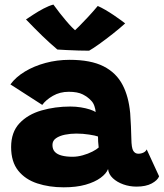

<svg xmlns="http://www.w3.org/2000/svg" viewBox="-20 -792 700 820"><path d="M252 8Q190 8 139 -8.8Q88 -25.5 57.8 -63.2Q27.5 -101 27.5 -164Q27.5 -227.5 63.2 -265.5Q99 -303.5 157 -320.2Q215 -337 280.5 -337Q303.5 -337 325.2 -333.5Q347 -330 363.8 -324.5Q380.5 -319 388.5 -313.5Q388 -325 383.2 -339Q378.5 -353 369.5 -362Q355.5 -377.5 333.5 -388.8Q311.5 -400 273.5 -400Q236 -400 206 -382.8Q176 -365.5 160.5 -344L24.5 -431.5Q47.5 -463 86.5 -486.5Q125.5 -510 174.5 -523.2Q223.5 -536.5 277.5 -536.5Q367.5 -536.5 422.2 -508.8Q477 -481 504 -428.5Q516.5 -404.5 524.5 -375Q532.5 -345.5 536 -309Q538 -281 539.2 -253.8Q540.5 -226.5 541 -199.5Q541.5 -160 549.2 -147.8Q557 -135.5 570.5 -135.5Q583 -135.5 593 -140.5Q603 -145.5 606.5 -154L659.5 -39Q653 -22 628 -8.5Q603 5 563 5Q533.5 5 506.8 -4.5Q480 -14 462 -30.8Q444 -47.5 441.5 -70Q434 -50.5 409.5 -32.5Q385 -14.5 345.5 -3.2Q306 8 252 8ZM290 -122.5Q311 -122.5 333.5 -128.8Q356 -135 374.5 -144.5Q393 -154 401.5 -162Q400 -173 399.2 -186.8Q398.5 -200.5 398.5 -209Q388.5 -213 361.2 -217.2Q334 -221.5 306 -221.5Q281 -221.5 257.5 -216.8Q234 -212 219 -201.5Q204 -191 204 -173Q204 -154.5 214.2 -143.5Q224.5 -132.5 244 -127.5Q263.5 -122.5 290 -122.5ZM397.5 -766.5Q411.5 -760.5 430 -749.8Q448.5 -739 466.5 -726.8Q484.5 -714.5 497.8 -704.8Q511 -695 514.5 -692Q492 -671.5 461.2 -647.2Q430.5 -623 402.8 -603.2Q375 -583.5 360.5 -575.5Q342 -575.5 315.8 -576.2Q289.5 -577 265 -578.2Q240.5 -579.5 225 -580.5Q192.5 -608 160.2 -639.2Q128 -670.5 91 -709Q103 -717 123.2 -730.2Q143.5 -743.5 166.2 -755.5Q189 -767.5 208 -772.5Q221.5 -754 235.5 -736Q249.5 -718 262.8 -702.5Q276 -687 287 -675.8Q298 -664.5 304.5 -659H296.5Q302 -663.5 318.2 -680Q334.5 -696.5 355.8 -719.2Q377 -742 397.5 -766.5Z"/></svg>

Font: Grandstander Thin ExtraBold
Style: Regular
Weight: 800
Version: Version 1.200